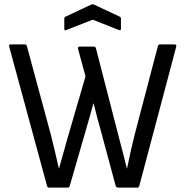

<svg xmlns="http://www.w3.org/2000/svg" viewBox="-20 -858 847 878"><path d="M205 0Q197 0 195 -8L22 -645Q19 -655 30 -655H93Q101 -655 103 -647L212 -244Q222 -205 231 -166.5Q240 -128 249 -88H250Q260 -123 269.5 -157.5Q279 -192 289 -227L371 -509L337 -634Q334 -645 345 -645H409Q417 -645 419 -636L526 -221Q544 -154 560 -88H561Q569 -127 577.5 -165.5Q586 -204 596 -243L702 -647Q704 -655 712 -655H777Q788 -655 786 -645L617 -8Q615 0 607 0H520Q511 0 509 -8L443 -253Q434 -286 425 -319Q416 -352 408 -385H407Q398 -353 389 -320Q380 -287 370 -254L299 -8Q297 0 289 0ZM284 -721Q274 -716 274 -726V-773Q274 -779 280 -782L397 -837Q404 -840 410 -837L527 -782Q533 -780 533 -773V-726Q533 -717 523 -721L404 -768Z"/></svg>

Font: Sofia Sans Semi Condensed
Style: Regular
Weight: 400
Designer: Botio Nikoltchev, Ani Petrova
Foundry: lettersoup
Version: Version 4.100; ttfautohint (v1.8.4.7-5d5b)